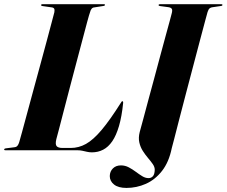

<svg xmlns="http://www.w3.org/2000/svg" viewBox="-36 -720 1086 920"><path d="M334.5 0H-10Q-13 0 -14.5 -0.8Q-16 -1.5 -16 -3.5Q-16 -6 -14.2 -7.2Q-12.5 -8.5 -9.5 -9L33.5 -14.5Q43 -15.5 48 -22Q53 -28.5 56 -38.5Q59.5 -50.5 69.8 -87.8Q80 -125 94.2 -178Q108.5 -231 125 -291.8Q141.5 -352.5 158 -413Q174.5 -473.5 188.5 -525.8Q202.5 -578 212 -614.2Q221.5 -650.5 224.5 -661.5Q226.5 -673 223.5 -678.5Q220.5 -684 209.5 -685L167.5 -691Q164 -691.5 162.5 -692.8Q161 -694 161 -695.5Q161 -698 162.8 -699Q164.5 -700 167.5 -700H461Q464 -700 465.5 -699.2Q467 -698.5 467 -696.5Q467 -695 465.5 -693.5Q464 -692 460 -691.5L415.5 -684.5Q408 -684 403 -678Q398 -672 395.5 -661.5Q391.5 -651 382 -615.8Q372.5 -580.5 359 -529.2Q345.5 -478 329.8 -419Q314 -360 298.5 -300.5Q283 -241 269.5 -189.2Q256 -137.5 246.8 -101.5Q237.5 -65.5 234 -53.5Q228 -29 235.2 -20Q242.5 -11 264 -11H302.5Q341.5 -11 376.2 -30.5Q411 -50 450.5 -96.8Q490 -143.5 542.5 -226.5Q545 -231 546.8 -233Q548.5 -235 550.5 -235Q552.5 -235 553.5 -232.8Q554.5 -230.5 554 -226Q547.5 -161.5 534.2 -116.2Q521 -71 502 -43.2Q483 -15.5 458.5 -2.8Q434 10 404.5 10Q392.5 10 381.5 7.5Q370.5 5 359.2 2.5Q348 0 334.5 0ZM958.5 -662Q957 -657.5 947.5 -621.8Q938 -586 923 -529.8Q908 -473.5 890.5 -406.5Q873 -339.5 855.2 -272.5Q837.5 -205.5 822.8 -148.2Q808 -91 798.5 -53.5Q789 -16 787 -10Q773.5 56.5 740.5 98.8Q707.5 141 663 160.8Q618.5 180.5 570 180.5Q531 180.5 510.5 164.2Q490 148 490 123.5Q490.5 101.5 505 87Q519.5 72.5 543.5 72.5Q563.5 72.5 581 81.8Q598.5 91 614.5 103Q630.5 115 645.5 124.2Q660.5 133.5 676 133.5Q688.5 133.5 696.8 124.2Q705 115 705.5 93Q705.5 80 696 66.2Q686.5 52.5 673.2 37Q660 21.5 648.2 3Q636.5 -15.5 631.5 -37.8Q626.5 -60 633.5 -87.5Q639.5 -108.5 650 -148Q660.5 -187.5 674.2 -238.5Q688 -289.5 703 -344.8Q718 -400 732 -453Q746 -506 758.2 -549.8Q770.5 -593.5 777.8 -621.5Q785 -649.5 786.5 -654.5Q791 -670.5 787.5 -677Q784 -683.5 771.5 -685.5L731 -691Q727 -691.5 725.5 -692.5Q724 -693.5 724 -696Q724 -698 726 -699Q728 -700 731 -700H1024.5Q1027.5 -700 1028.8 -699Q1030 -698 1030 -696.5Q1030 -695 1028.8 -693.5Q1027.5 -692 1023.5 -691.5L980 -685Q974 -684 970 -681.2Q966 -678.5 963.2 -673.5Q960.5 -668.5 958.5 -662Z"/></svg>

Font: Fraunces 120pt
Style: Bold Italic
Weight: 700
Italic angle: -16°
Version: Version 1.000;[b76b70a41]